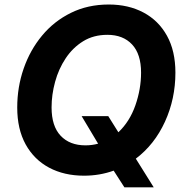

<svg xmlns="http://www.w3.org/2000/svg" viewBox="-20 -757 811 838"><path d="M346.7 9.8Q260.3 9.8 194.6 -25.1Q128.9 -60.1 92 -126.7Q55.2 -193.4 55.2 -287.6Q55.2 -377 83.3 -457.8Q111.3 -538.6 163.6 -601.6Q215.8 -664.6 289.6 -700.9Q363.3 -737.3 454.6 -737.3Q540.5 -737.3 606.2 -702.4Q671.9 -667.5 708.7 -601.1Q745.6 -534.7 745.6 -439.9Q745.6 -325.7 700 -225.8Q654.3 -126 572.8 -64.5L650.9 60.5H522.9L476.1 -12.2Q415 9.8 346.7 9.8ZM336.4 -250H452.6L496.6 -179.7Q545.9 -226.1 570.8 -297.1Q595.7 -368.2 595.7 -439.9Q595.7 -521 556.4 -563Q517.1 -605 448.7 -605Q388.2 -605 342.8 -576.9Q297.4 -548.8 266.6 -502.4Q235.8 -456.1 220.5 -399.9Q205.1 -343.8 205.1 -288.1Q205.1 -206.5 244.6 -164.6Q284.2 -122.6 353 -122.6Q381.8 -122.6 408.2 -129.9Z"/></svg>

Font: Inter
Style: Bold Italic
Weight: 700
Italic angle: -9.39999°
Designer: Rasmus Andersson
Foundry: rsms
Version: Version 4.001;git-9221beed3